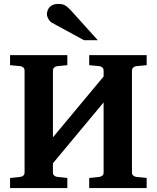

<svg xmlns="http://www.w3.org/2000/svg" viewBox="-20 -949 790 969"><path d="M430.2 0V-50.8L481 -56.2Q490.2 -57.1 496.6 -62.7Q502.9 -68.4 502.9 -78.1V-432.1L247.1 -125V-78.1Q247.1 -68.4 253.9 -62.7Q260.7 -57.1 269 -56.2L319.8 -50.8V0H30.8V-50.8L82 -56.2Q91.3 -57.1 97.7 -62.7Q104 -68.4 104 -78.1V-592.8Q104 -602.5 97.7 -608.4Q91.3 -614.3 82 -615.2L30.8 -620.1V-670.9H319.8V-620.1L269 -615.2Q260.7 -614.3 253.9 -608.4Q247.1 -602.5 247.1 -592.8V-255.9L502.9 -563V-592.8Q502.9 -602.5 496.6 -608.4Q490.2 -614.3 481 -615.2L430.2 -620.1V-670.9H720.2V-620.1L668 -615.2Q659.7 -614.3 652.8 -608.4Q646 -602.5 646 -592.8V-78.1Q646 -68.4 652.8 -62.7Q659.7 -57.1 668 -56.2L720.2 -50.8V0ZM403.8 -746.1 241.7 -834.5Q236.3 -837.4 231.9 -842.5Q227.5 -847.7 224.1 -853.5Q220.7 -859.4 218.8 -865.5Q216.8 -871.6 216.8 -876.5Q216.8 -885.3 219.7 -894.8Q222.7 -904.3 229.2 -911.9Q235.8 -919.4 246.8 -924.3Q257.8 -929.2 273.9 -929.2Q284.2 -929.2 292 -927.7Q299.8 -926.3 306.9 -922.6Q314 -918.9 321 -912.8Q328.1 -906.7 336.9 -897.5L473.6 -746.1Z"/></svg>

Font: Charis SIL Cyr
Style: Bold
Weight: 700
Foundry: SIL International
Version: Version 5.000